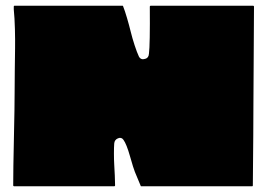

<svg xmlns="http://www.w3.org/2000/svg" viewBox="-20 -649 935 669"><path d="M863 -286Q863 -254 862.5 -179.5Q862 -105 861.5 -64Q861 -23 861 -3Q861 0 859 0H472Q470 0 470 -2Q459 -29 450 -50Q445 -62 433 -104.5Q421 -147 410 -162Q403 -172 391 -167Q379 -162 378 -149Q377 -137 377 -114.5Q377 -92 378 -76Q379 -60 380 -37.5Q381 -15 381 -3Q381 0 378 0H29Q26 0 26 -3Q26 -59 28.5 -168.5Q31 -278 31 -332Q31 -356 31.5 -403Q32 -450 32.5 -479.5Q33 -509 32 -547.5Q31 -586 28 -616V-626Q28 -629 30 -629H407Q409 -629 409 -627Q415 -612 422.5 -586.5Q430 -561 435.5 -538.5Q441 -516 449 -491.5Q457 -467 464 -452Q471 -439 486 -444Q498 -447 499 -462Q503 -493 502 -626Q502 -629 505 -629H862Q865 -629 865 -626Q865 -625 865 -624Q865 -566 864 -453Q863 -340 863 -286Z"/></svg>

Font: Cubao Free Wide
Style: Wide
Weight: 400
Designer: Aaron Amar
Version: Version 001.001